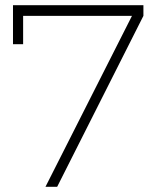

<svg xmlns="http://www.w3.org/2000/svg" viewBox="-20 -719 599 739"><path d="M30 -699H532V-658L200 0H155L488 -658H69V-549H30Z"/></svg>

Font: TypoPRO Montserrat Alternates
Style: Regular
Weight: 275
Designer: Julieta Ulanovsky
Foundry: Julieta Ulanovsky
Version: Version 6.001